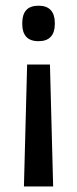

<svg xmlns="http://www.w3.org/2000/svg" viewBox="-20 -520 277 690"><path d="M159.5 -288 171 150H66L77.5 -288ZM118.5 -499.5Q148 -499.5 162.5 -483.5Q177 -467.5 177 -438V-433Q177 -404 162.5 -388Q148 -372 118.5 -372Q88.5 -372 74.2 -388Q60 -404 60 -433V-438Q60 -467.5 74.2 -483.5Q88.5 -499.5 118.5 -499.5Z"/></svg>

Font: Anek Odia Medium
Style: Regular
Weight: 500
Designer: Yesha Goshar & Mahesh Sahu (Odia), Yesha Goshar (Latin)
Foundry: Ek Type
Version: Version 1.003